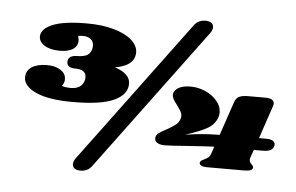

<svg xmlns="http://www.w3.org/2000/svg" viewBox="-54 -820 1500 973"><g transform="rotate(5 695.5 -333.0)"><path d="M954 -739Q973 -739 983.5 -731Q994 -723 994 -709Q994 -694 981 -677L448 41Q436 58 421.5 65.5Q407 73 387 73Q368 73 357.5 65Q347 57 347 43Q347 28 360 11L893 -707Q905 -724 919.5 -731.5Q934 -739 954 -739ZM1356 -138Q1353 -123 1339.5 -115.5Q1326 -108 1299 -108H1254L1241 -71Q1238 -64 1238 -57Q1238 -45 1248 -35.5Q1258 -26 1258 -20Q1258 -9 1246.5 -4.5Q1235 0 1210 0H1026Q1005 0 995 -6Q985 -12 987 -22Q989 -28 994.5 -31.5Q1000 -35 1007 -38Q1021 -45 1028.5 -51Q1036 -57 1041 -71L1053 -107Q1004 -105 906 -98Q828 -92 802 -92Q779 -92 765 -100Q751 -108 751 -122Q751 -138 764.5 -149Q778 -160 804 -173Q833 -189 848.5 -201Q864 -213 870 -231Q873 -239 873 -246Q873 -259 867 -269.5Q861 -280 846 -301Q834 -316 827.5 -327.5Q821 -339 821 -350Q821 -358 823 -362Q831 -381 853 -390.5Q875 -400 907 -400Q946 -400 982.5 -384Q1019 -368 1042 -340.5Q1065 -313 1065 -282Q1065 -269 1061 -257Q1048 -221 1013.5 -200.5Q979 -180 900 -154Q977 -168 1075 -169L1133 -340Q1140 -361 1155.5 -369Q1171 -377 1203 -377H1289Q1334 -377 1334 -350Q1334 -344 1331 -336L1275 -170H1312Q1336 -170 1347.5 -161.5Q1359 -153 1356 -138ZM516 -464Q595 -438 595 -387Q595 -332 528.5 -301Q462 -270 318 -270Q195 -270 131 -299.5Q67 -329 67 -373Q67 -408 95.5 -426.5Q124 -445 173 -445Q215 -445 241.5 -428Q268 -411 269 -384Q271 -365 257 -346Q278 -340 303 -340Q329 -340 346.5 -351Q364 -362 370 -384Q372 -390 372 -401Q372 -440 315 -440Q296 -440 285 -447.5Q274 -455 274 -469Q274 -488 286.5 -496Q299 -504 323 -504Q355 -505 371 -514Q387 -523 394 -545Q396 -557 396 -562Q396 -585 380.5 -596.5Q365 -608 343 -608Q325 -608 317 -606Q321 -590 321 -582Q321 -555 298 -539Q275 -523 230 -523Q182 -523 153 -541Q124 -559 124 -586Q124 -625 181.5 -649Q239 -673 356 -673Q435 -673 494 -656Q553 -639 585 -610.5Q617 -582 617 -547Q617 -538 614 -527Q608 -503 582.5 -486.5Q557 -470 516 -464Z"/></g></svg>

Font: Shrikhand
Style: Regular
Weight: 400
Italic angle: -14°
Designer: Jonny Pinhorn
Foundry: Jonny Pinhorn
Version: Version 1.001;PS 1.001;hotconv 1.0.88;makeotf.lib2.5.647800